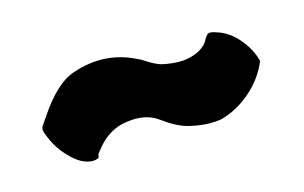

<svg xmlns="http://www.w3.org/2000/svg" viewBox="-36 -695 443 280"><g transform="rotate(-15 185.0 -555.0)"><path d="M351 -564V-563Q341 -539 320.5 -521Q300 -503 275 -496Q253 -492 225 -499Q209 -503 187 -519Q169 -532 141 -528Q115 -525 96 -503L88 -493Q88 -487 85 -487Q80 -485 74 -486Q59 -488 44 -504Q30 -518 22 -538Q18 -547 19 -551Q20 -554 28 -565Q57 -609 85 -618Q135 -635 180 -612Q183 -611 189 -607Q195 -603 201 -600Q207 -597 211 -596Q228 -592 244 -593Q268 -596 279 -609L281 -612Q283 -616 285.5 -619Q288 -622 289 -622Q293 -623 301 -620Q318 -615 332 -599Q346 -583 351 -564Z"/></g></svg>

Font: Tovari Sans
Style: Bold
Weight: 700
Designer: Verneri Kontto, Denis Ignatov
Foundry: Verneri Kontto
Version: Version 1.10 May 7, 2019